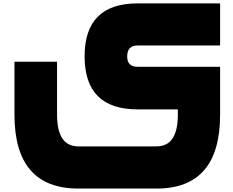

<svg xmlns="http://www.w3.org/2000/svg" viewBox="-20 -765 1369 1127"><path d="M1272 -91.8Q1272 341.8 898.9 341.8H439.9Q64.9 341.8 64.9 -91.8V-402.8H314.9V-91.8Q314.9 94.2 439.9 94.2H898.9Q1023.9 94.2 1023.9 -91.8V-123H787.6Q476.6 -123 476.6 -434.1Q476.6 -745.1 787.6 -745.1H1272V-498H787.6Q726.6 -498 726.6 -434.1Q726.6 -373 787.6 -373H1272Z"/></svg>

Font: DimaBlue
Style: Bold
Weight: 700
Designer: R.Balvardi
Foundry: Dima Software Group
Version: Version 1.00;February 3, 2019;FontCreator 11.5.0.2427 64-bit